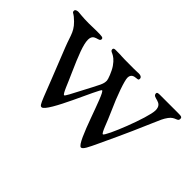

<svg xmlns="http://www.w3.org/2000/svg" viewBox="-74 -655 897 897"><g transform="rotate(45 374.0 -207.0)"><path d="M20 -416C20 -404 26 -407 39 -396C92 -352 87 -330 113 -265C216 -10 216 10 232 10C265 10 365 -246 376 -246C394 -246 465 13 495 13C507 13 519 -13 541 -60C663 -319 659 -336 685 -372C706 -401 729 -391 729 -409C729 -421 724 -422 700 -422H585C574 -422 564 -422 564 -414C564 -385 619 -410 619 -356C619 -308 537 -103 524 -103C515 -103 498 -159 477 -204C442 -281 418 -352 418 -371C418 -394 435 -398 448 -399C459 -400 463 -400 463 -409C463 -412 462 -423 441 -423C428 -423 435 -422 410 -422C288 -422 356 -424 289 -424C283 -424 274 -424 274 -415C274 -397 297 -411 331 -362C346 -340 360 -302 360 -294C360 -270 355 -265 307 -173C287 -135 272 -104 267 -104C258 -104 239 -159 218 -204C183 -283 162 -335 162 -366C162 -410 206 -393 206 -413C206 -424 196 -424 159 -424C130 -424 139 -423 110 -423C70 -423 46 -427 39 -427C33 -427 20 -425 20 -416Z"/></g></svg>

Font: OFL Sorts Mill Goudy
Style: Regular
Weight: 500
Version: Version 003.000